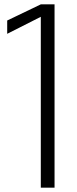

<svg xmlns="http://www.w3.org/2000/svg" viewBox="-20 -860 353 880"><path d="M167 -840H230V0H167V-783L13 -705V-766Z"/></svg>

Font: Matangi
Style: Regular
Weight: 400
Designer: Prashant Pant
Foundry: The Graphic Ant
Version: Version 3.002